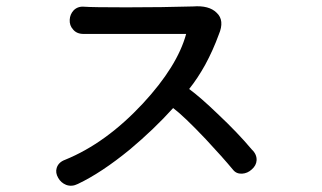

<svg xmlns="http://www.w3.org/2000/svg" viewBox="-20 -677 1040 620"><path d="M252 -655.3Q231.4 -657.2 217.8 -643.6Q206.1 -630.9 205.1 -613.3Q204.1 -594.7 215.8 -582Q227.5 -567.4 250 -567.4H581.1Q552.7 -462.9 441.4 -342.8Q322.3 -214.8 190.4 -161.1Q168.9 -153.3 163.1 -134.8Q158.2 -119.1 168 -102.5Q176.8 -86.9 193.4 -80.1Q211.9 -73.2 231.4 -83Q307.6 -119.1 399.4 -194.3Q477.5 -259.8 539.1 -328.1Q573.2 -302.7 644.5 -227.5Q699.2 -168.9 732.4 -128.9Q743.2 -115.2 761.7 -116.2Q779.3 -117.2 793 -129.9Q807.6 -142.6 808.6 -159.2Q809.6 -178.7 793 -194.3Q747.1 -249 682.6 -309.6Q627.9 -362.3 590.8 -389.6Q618.2 -423.8 642.6 -467.8Q668 -514.6 686.5 -565.4Q706.1 -611.3 679.7 -635.7Q655.3 -660.2 603.5 -656.2Q506.8 -653.3 387.7 -653.3Q277.3 -653.3 252 -655.3Z"/></svg>

Font: GungsuhChe
Style: Regular
Weight: 400
Monospace: yes
Version: Version 2.21